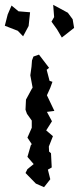

<svg xmlns="http://www.w3.org/2000/svg" viewBox="-39 -746 328 798"><path d="M182 -726 186 -675 175 -656 198 -624 218 -590 269 -630 263 -666 243 -693ZM-19 -639 35 -618 57 -595 80 -638 86 -695 38 -699 9 -723 -7 -686ZM67 -27 110 17 144 32 170 -1 160 -41 176 -50 173 -109 165 -116 164 -137 181 -180 153 -204 177 -242 156 -281 187 -285 156 -350 170 -381 179 -406 167 -410 155 -456 165 -464 123 -519 100 -511 94 -495 92 -469 87 -433 98 -374 96 -382 69 -332 67 -290 73 -273 93 -245V-215L75 -174L93 -147L89 -142L75 -94L101 -64L75 -43Z"/></svg>

Font: チョークS
Style: Regular
Weight: 400
Designer: [Stick] Fontworks Inc.
Foundry: [Stick] Fontworks Inc.
Version: Version 1.200;FEAKit 1.0